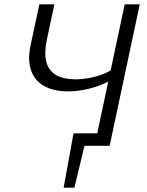

<svg xmlns="http://www.w3.org/2000/svg" viewBox="-20 -678 684 893"><path d="M276 195 322 -58H387L326 195ZM338 0 322 -58H444L433 0ZM420 0 560 -658H630L490 0ZM298 -253Q229 -253 185 -278Q141 -303 124.5 -350.5Q108 -398 122 -466L163 -658H233L197 -489Q185 -429 196 -388.5Q207 -348 241.5 -328.5Q276 -309 332 -309Q361 -309 394 -315Q427 -321 457 -332.5Q487 -344 505 -358L531 -330Q502 -306 462 -288.5Q422 -271 379 -262Q336 -253 298 -253Z"/></svg>

Font: Ysabeau
Style: Italic
Weight: 400
Italic angle: -12°
Designer: Christian Thalmann (Catharsis Fonts)
Version: Version 2.000;gftools[0.9.27.dev2+g8671c4b]